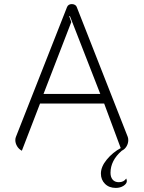

<svg xmlns="http://www.w3.org/2000/svg" viewBox="-20 -729 704 940"><path d="M598 145Q601 153 601 157Q601 170 585 180.5Q569 191 547 191Q514 191 494 171Q474 151 474 121Q474 87 503 52Q532 17 571 -4L490 -222H176L87 9Q72 1 63.5 -13.5Q55 -28 55 -43Q55 -52 58 -59L308 -694Q314 -709 332 -709Q340 -709 347 -705Q354 -701 356 -694L605 -60Q608 -53 608 -43Q608 -27 599.5 -12.5Q591 2 576 9Q521 57 521 117Q521 138 531.5 150.5Q542 163 562 163Q586 163 598 145ZM471 -269 322 -651 319 -649 329 -621 193 -269Z"/></svg>

Font: K2D Thin
Style: Regular
Weight: 100
Designer: Katatrad Aksorn Co.,Ltd.
Foundry: Cadson Demak Co.,Ltd.
Version: Version 1.000; ttfautohint (v1.6)